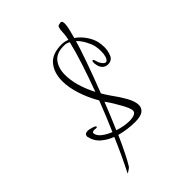

<svg xmlns="http://www.w3.org/2000/svg" viewBox="-198 -597 811 811"><g transform="rotate(-45 208.0 -191.5)"><path d="M71 133Q88 100 105.5 62.5Q123 25 140 -15Q111 -26 89 -45Q67 -64 61 -93Q60 -94 60 -97Q60 -113 80 -113Q85 -113 101 -108.5Q117 -104 118 -99V-98Q118 -95 112 -95Q109 -95 106.5 -95.5Q104 -96 102 -96Q96 -96 92 -94Q88 -92 89 -85Q92 -70 109 -57Q126 -44 149 -35Q178 -102 204 -169Q179 -212 165 -256Q151 -300 151 -337Q151 -386 176.5 -417.5Q202 -449 259 -449Q276 -449 293 -442Q295 -450 296 -457Q298 -468 298.5 -482.5Q299 -497 302 -507Q304 -514 309 -515Q314 -516 318 -517Q331 -520 331 -501Q331 -487 325.5 -466.5Q320 -446 316 -430Q338 -415 354.5 -391Q371 -367 376 -343Q377 -337 378 -329Q379 -321 379 -313Q379 -291 370.5 -270.5Q362 -250 338 -250Q323 -250 313.5 -260Q304 -270 302 -283Q301 -287 300.5 -290.5Q300 -294 300 -297Q300 -309 305 -309Q309 -309 313 -294Q315 -284 323 -273.5Q331 -263 338 -263Q347 -263 353 -280Q357 -293 357 -310Q357 -326 354 -342Q350 -359 339 -379.5Q328 -400 312 -416Q304 -387 281.5 -323Q259 -259 230 -185Q241 -166 253 -149Q276 -118 292.5 -88.5Q309 -59 309 -37Q309 -19 295 -8Q281 3 246 3Q226 3 203 0Q180 -3 158 -9Q140 32 123.5 65Q107 98 95 117Q94 119 87.5 124Q81 129 75.5 132Q70 135 71 133ZM178 -347Q178 -284 218 -206Q242 -271 261 -329.5Q280 -388 290 -431Q275 -439 260 -438Q217 -438 197.5 -412.5Q178 -387 178 -347ZM219 -145Q217 -147 216 -150Q204 -119 191 -88Q178 -57 166 -29Q202 -17 233 -17Q251 -17 263 -22Q275 -27 275 -39Q275 -42 274 -44Q271 -58 261 -76.5Q251 -95 239.5 -114Q228 -133 219 -145Z"/></g></svg>

Font: Sassy Frass
Style: Regular
Weight: 400
Designer: Robert E. Leuschke
Foundry: Robert E. Leuschke
Version: Version 1.010; ttfautohint (v1.8.3)